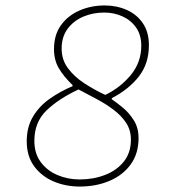

<svg xmlns="http://www.w3.org/2000/svg" viewBox="-20 -672 640 704"><path d="M272 12Q221 12 177 -6.5Q133 -25 105.5 -62Q78 -99 78 -154Q78 -206 101 -244.5Q124 -283 162.5 -310Q201 -337 246 -356V-360Q213 -392 195.5 -422Q178 -452 178 -492Q178 -544 203.5 -579.5Q229 -615 271.5 -633.5Q314 -652 364 -652Q408 -652 445 -635.5Q482 -619 504 -586.5Q526 -554 526 -506Q526 -439 489.5 -392Q453 -345 390 -312V-308Q406 -297 429 -278.5Q452 -260 470 -232Q488 -204 488 -166Q488 -109 459.5 -69.5Q431 -30 382 -9Q333 12 272 12ZM366 -324Q422 -351 460 -397.5Q498 -444 498 -504Q498 -544 479 -571Q460 -598 429 -612Q398 -626 362 -626Q321 -626 285.5 -611Q250 -596 228 -566.5Q206 -537 206 -494Q206 -453 229 -422Q252 -391 288.5 -367Q325 -343 366 -324ZM272 -14Q322 -14 365 -30.5Q408 -47 434 -79.5Q460 -112 460 -160Q460 -195 442.5 -221.5Q425 -248 396.5 -269.5Q368 -291 334 -309Q300 -327 268 -344Q195 -310 150.5 -267Q106 -224 106 -156Q106 -109 129.5 -77.5Q153 -46 191 -30Q229 -14 272 -14Z"/></svg>

Font: Source Code Pro ExtraLight ExtraLight
Style: Italic
Weight: 250
Italic angle: -11°
Monospace: yes
Version: Version 1.016;hotconv 1.0.116;makeotfexe 2.5.65601